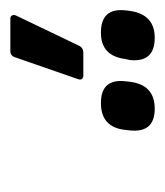

<svg xmlns="http://www.w3.org/2000/svg" viewBox="6 -899 319 371"><g transform="rotate(-90 165.5 -713.5)"><path d="M206 -712Q195 -712 198 -722L240 -843Q243 -853 252 -853H315Q319 -853 321 -850Q323 -847 321 -842L263 -721Q259 -712 249 -712ZM141 -574Q94 -574 99 -622L100 -631Q105 -678 152 -678Q199 -678 194 -631L193 -622Q187 -574 141 -574ZM278 -574Q230 -574 235 -622L237 -631Q243 -678 288 -678Q336 -678 331 -631L330 -622Q323 -574 278 -574Z"/></g></svg>

Font: Sofia Sans Condensed Medium
Style: Italic
Weight: 500
Italic angle: -9°
Designer: Botio Nikoltchev, Ani Petrova
Foundry: lettersoup
Version: Version 4.101; ttfautohint (v1.8.4.7-5d5b)